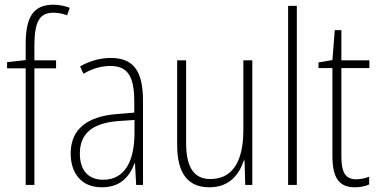

<svg xmlns="http://www.w3.org/2000/svg" viewBox="-20 -785 1607 815"><path d="M218 -495V-529H126V-594C127 -693 147 -731 207 -731C226 -731 247 -727 265 -720L276 -752C256 -759 234 -765 206 -765C120 -765 89 -710 89 -598V-530L10 -521V-495H89V0H126V-495Z M450 -539C405 -539 359 -526 320 -503L334 -472C376 -496 414 -505 448 -505C519 -505 550 -466 550 -353V-307L477 -301C351 -291 280 -238 280 -133C280 -54 322 10 412 10C494 10 531 -38 551 -92H553L558 0H587V-357C587 -486 545 -539 450 -539ZM480 -271 551 -276V-218C550 -101 510 -22 418 -22C355 -22 319 -62 319 -133C319 -219 373 -262 480 -271Z M1051 -529H1013V-233C1013 -91 961 -25 873 -25C806 -25 770 -71 770 -178V-529H732V-170C732 -51 776 10 869 10C955 10 996 -46 1015 -104H1018L1021 0H1051Z M1240 0V-760H1203V0Z M1492 -24C1443 -24 1429 -57 1429 -124V-496H1548V-529H1429V-657H1401L1391 -530L1332 -520V-496H1391V-124C1391 -36 1415 10 1486 10C1512 10 1531 5 1547 -2V-35C1533 -29 1513 -24 1492 -24Z"/></svg>

Font: Noto Sans Georgian Condensed ExtraLight
Style: Regular
Weight: 200
Width: 3
Designer: Monotype Design Team, Akaki Razmadze
Foundry: Google LLC
Version: Version 2.005